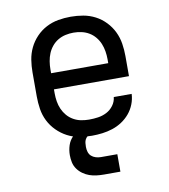

<svg xmlns="http://www.w3.org/2000/svg" viewBox="-82 -608 764 867"><g transform="rotate(-10 300.0 -174.0)"><path d="M302 8Q273 8 244 3Q215 -2 189.5 -15.5Q164 -29 143 -50Q122 -71 109 -97Q96 -123 91.5 -152Q87 -181 87 -210V-320Q87 -349 91.5 -377.5Q96 -406 108.5 -432Q121 -458 141.5 -479.5Q162 -501 188 -514.5Q214 -528 242.5 -533Q271 -538 300 -538Q329 -538 357.5 -533Q386 -528 412 -514.5Q438 -501 458.5 -479.5Q479 -458 491.5 -432Q504 -406 508.5 -377.5Q513 -349 513 -320V-228H169V-210Q169 -191 172 -172.5Q175 -154 182.5 -137Q190 -120 202 -106Q214 -92 230.5 -82.5Q247 -73 265.5 -69.5Q284 -66 302 -66Q323 -66 343.5 -69Q364 -72 382.5 -81.5Q401 -91 414 -108.5Q427 -126 429 -147H511Q510 -123 501 -100Q492 -77 476.5 -58.5Q461 -40 440.5 -26.5Q420 -13 397 -5.5Q374 2 350 5Q326 8 302 8ZM431 -302V-320Q431 -338 428 -356.5Q425 -375 418 -392Q411 -409 399 -423.5Q387 -438 371 -447.5Q355 -457 336.5 -461Q318 -465 300 -465Q282 -465 263.5 -461Q245 -457 229 -447.5Q213 -438 201 -423.5Q189 -409 182 -392Q175 -375 172 -356.5Q169 -338 169 -320V-302ZM325 190Q308 190 291 188Q274 186 258.5 180.5Q243 175 229 165Q215 155 205 141Q195 127 191.5 110.5Q188 94 188 77Q188 54 195 32.5Q202 11 218 -5Q234 -21 256 -27.5Q278 -34 300 -34V0Q291 0 283.5 5.5Q276 11 272 18.5Q268 26 267 35Q266 44 266 53Q266 65 269.5 76.5Q273 88 281.5 95.5Q290 103 301.5 106.5Q313 110 325 110H400V190Z"/></g></svg>

Font: Iosevka Curly Slab Extended
Style: Regular
Weight: 400
Width: 7
Monospace: yes
Designer: Belleve Invis
Foundry: Belleve Invis
Version: Version 11.1.0; ttfautohint (v1.8.3)